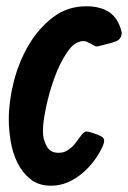

<svg xmlns="http://www.w3.org/2000/svg" viewBox="-20 -585 408 612"><path d="M289 -437Q286 -437 283 -438Q281 -440 278.5 -440.5Q276 -441 274 -443Q271 -445 268 -446.5Q265 -448 262 -449Q255 -454 246 -454Q218 -454 194 -418.5Q170 -383 153 -335.5Q136 -288 126.5 -241.5Q117 -195 117 -172V-164Q117 -141 128.5 -119.5Q140 -98 166 -98Q179 -98 188 -102Q197 -106 205 -113Q213 -119 218 -126Q223 -133 228 -139L237 -151Q240 -156 245.5 -161Q251 -166 257 -166L260 -165Q265 -165 266 -164Q271 -162 275.5 -161Q280 -160 285 -158Q295 -155 301 -151Q312 -146 312 -137Q312 -131 309 -123Q298 -97 280.5 -73.5Q263 -50 241.5 -32Q220 -14 195 -3.5Q170 7 143 7Q103 7 77 -14Q51 -35 35.5 -66.5Q20 -98 14 -135Q8 -172 8 -205Q8 -262 24 -325Q40 -388 71.5 -441.5Q103 -495 149 -530Q195 -565 255 -565Q300 -565 328.5 -546Q357 -527 368 -482Q368 -457 343 -451Q341 -450 332.5 -447.5Q324 -445 314 -443Q309 -441 304.5 -440.5Q300 -440 296 -438Q294 -438 292.5 -437.5Q291 -437 289 -437Z"/></svg>

Font: Bangerz
Style: Regular
Weight: 400
Designer: vernon adams
Foundry: Vernon Adams
Version: Version 2.10;February 7, 2025;FontCreator 13.0.0.2683 64-bit